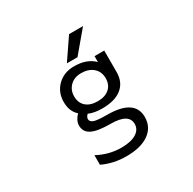

<svg xmlns="http://www.w3.org/2000/svg" viewBox="-207 -969 1414 1409"><g transform="rotate(-30 500.0 -264.5)"><path d="M357.4 -342.8Q357.4 -288.1 392.6 -256.8Q427.7 -225.6 491.2 -225.6Q553.7 -225.6 589.4 -257.3Q625 -289.1 625 -342.8Q625 -399.4 586.9 -432.6Q548.8 -465.8 486.3 -465.8Q428.7 -465.8 393.1 -431.2Q357.4 -396.5 357.4 -342.8ZM470.7 156.2Q552.7 156.2 597.2 128.4Q641.6 100.6 641.6 53.7Q641.6 -35.2 489.3 -35.2Q378.9 -35.2 330.1 -60.1Q281.2 -85 281.2 -139.6Q281.2 -180.7 320.3 -221.7Q270.5 -265.6 270.5 -344.7Q270.5 -427.7 325.7 -481.4Q380.9 -535.2 466.8 -535.2Q574.2 -535.2 634.8 -474.6V-524.4H716.8V-342.8Q716.8 -256.8 659.2 -210Q601.6 -163.1 493.2 -163.1Q424.8 -163.1 379.9 -183.6Q360.4 -165 361.3 -147.5Q361.3 -127 387.7 -116.2Q414.1 -105.5 498 -105.5Q730.5 -105.5 731.4 45.9Q731.4 131.8 663.1 180.7Q594.7 229.5 470.7 229.5Q362.3 229.5 270.5 185.5V104.5Q366.2 156.2 470.7 156.2ZM671.9 -757.8 522.5 -580.1H432.6L553.7 -757.8Z"/></g></svg>

Font: GenEi Gothic M Regular
Style: Regular
Weight: 400
Designer: o_tamon (Modified); [Source Han Sans]
Ryoko NISHIZUKA  (kana & ideographs); Paul D. Hunt (Latin, Greek & Cyrillic); Wenl
Version: Version 1.1a;Original Version 1.004